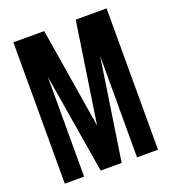

<svg xmlns="http://www.w3.org/2000/svg" viewBox="-129 -797 799 894"><g transform="rotate(-20 270.5 -350.0)"><path d="M191.9 -700.2 272.9 -203.1 348.1 -700.2H501V0H397V-502L320.8 0H216.8L134.8 -495.1V0H39.1V-700.2Z"/></g></svg>

Font: VL Bebas Neue Bold
Style: Regular
Weight: 700
Designer: Ryoichi Tsunekawa
Foundry: Ryoichi Tsunekawa
Version: Version 1.300